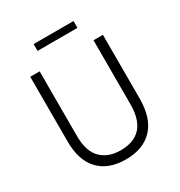

<svg xmlns="http://www.w3.org/2000/svg" viewBox="-193 -957 1025 1096"><g transform="rotate(-30 319.5 -409.0)"><path d="M453 -781H190V-826H453ZM559 -255Q559 -125 496 -58.5Q433 8 319 8Q205 8 142.5 -57Q80 -122 80 -247V-674H142V-248Q142 -147 189.5 -99.5Q237 -52 318 -52Q497 -52 497 -253V-674H559Z"/></g></svg>

Font: Hind Jalandhar Light
Style: Regular
Weight: 300
Designer: Namrata Goyal
Foundry: Indian Type Foundry
Version: Version 0.702;PS 1.0;hotconv 1.0.81;makeotf.lib2.5.63406